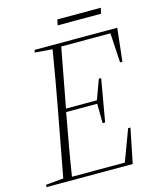

<svg xmlns="http://www.w3.org/2000/svg" viewBox="-118 -873 781 954"><g transform="rotate(-15 273.0 -395.5)"><path d="M118 -661 208 -654C192 -557 175 -459 157 -363L93 -20L3 -12L1 0H445L481 -178H469L409 -17H137C152 -115 170 -213 188 -311L192 -335H352L353 -235H366L404 -453H392L355 -352H196L253 -656H506L515 -504H527L546 -674H121ZM263 -762H486L493 -791H269Z"/></g></svg>

Font: Source Serif 4 Display Light
Style: Italic
Weight: 300
Italic angle: -12°
Designer: Frank Grießhammer
Foundry: Adobe Systems Incorporated
Version: Version 4.004;hotconv 1.0.117;makeotfexe 2.5.65602